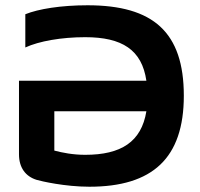

<svg xmlns="http://www.w3.org/2000/svg" viewBox="-20 -699 759 728"><path d="M76 -645V-519C128 -543 213 -558 303 -558C443 -558 518 -510 535 -393H52V-114C52 -63 77 -30 119 -17C136 -12 226 9 319 9C558 9 677 -99 677 -336C677 -577 561 -679 312 -679C211 -679 125 -665 76 -645ZM186 -128V-277H535C516 -161 439 -112 303 -112C256 -112 217 -120 186 -128Z"/></svg>

Font: LT Wave Alt Bold
Style: Regular
Weight: 700
Designer: Daniel Lyons
Version: Version 2.5 (Glyphs App)